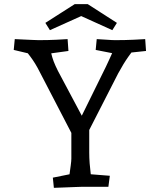

<svg xmlns="http://www.w3.org/2000/svg" viewBox="-20 -898 769 923"><path d="M334 -238 170 -554Q150 -594 125.5 -626.5Q101 -659 93 -669L147 -634L46 -658L51 -710Q70 -709 93 -708Q116 -707 136.5 -706Q157 -705 166 -705Q212 -705 252 -707Q292 -709 305 -710L309 -653L193 -637L221 -668Q221 -658 231.5 -622Q242 -586 273 -530L389 -312L358 -311L489 -577Q497 -593 506.5 -614.5Q516 -636 524 -653.5Q532 -671 533 -675L552 -636L440 -658L445 -710Q468 -709 493.5 -707Q519 -705 534 -705Q581 -705 623 -707Q665 -709 678 -710L682 -653L578 -642L630 -669Q621 -659 597.5 -626Q574 -593 548 -545L391 -238ZM239 5 234 -44 348 -67 309 -28Q311 -37 314 -58.5Q317 -80 320 -102.5Q323 -125 323 -135V-321H409V-165Q409 -139 411 -112.5Q413 -86 416 -63.5Q419 -41 421 -28L382 -63L508 -53L501 0H373Q367 0 344 1Q321 2 292.5 3Q264 4 239 5ZM520 -753 330 -839 363 -878H402L542 -788ZM220 -753 198 -788 339 -878H378L411 -839Z"/></svg>

Font: Andada Pro
Style: Regular
Weight: 400
Designer: Carolina Giovagnoli
Foundry: Huerta Tipografica
Version: Version 3.003